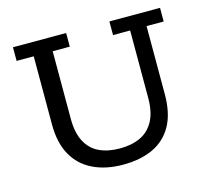

<svg xmlns="http://www.w3.org/2000/svg" viewBox="-89 -688 877 802"><g transform="rotate(-15 349.0 -286.5)"><path d="M349 10Q275 10 219.5 -17Q164 -44 134.5 -97Q105 -150 105 -229V-524H31V-583H261V-524H187V-232Q187 -171 207.5 -132.5Q228 -94 265.5 -76.5Q303 -59 354 -59Q405 -59 442.5 -76.5Q480 -94 501 -132.5Q522 -171 522 -232V-524H448V-583H667V-524H593V-229Q593 -147 563.5 -94Q534 -41 479.5 -15.5Q425 10 349 10Z"/></g></svg>

Font: Rokkitt SemiBold
Style: Regular
Weight: 400
Version: Version 3.103